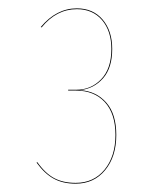

<svg xmlns="http://www.w3.org/2000/svg" viewBox="-20 -754 368 462"><path d="M165 -733.9Q204.1 -733.9 227.1 -706.8Q250 -679.7 250 -636.2Q250 -590.3 227.8 -565.4Q205.6 -540.5 172.9 -537.1Q211.4 -534.7 235.6 -507.3Q259.8 -480 259.8 -429.2Q259.8 -377 232.9 -344.5Q206.1 -312 162.1 -312Q131.3 -312 109.4 -324Q87.4 -335.9 67.9 -362.8L69.8 -363.8Q88.9 -336.9 110.4 -325.4Q131.8 -314 162.1 -314Q205.6 -314 231.7 -345.9Q257.8 -377.9 257.8 -429.2Q257.8 -480.5 232.2 -508.3Q206.5 -536.1 162.1 -536.1H144V-538.1H164.1Q199.2 -538.1 223.6 -563.5Q248 -588.9 248 -636.2Q248 -679.2 225.6 -705.6Q203.1 -731.9 165 -731.9Q115.7 -731.9 80.1 -688L78.1 -689Q115.7 -733.9 165 -733.9Z"/></svg>

Font: Fira Sans Compressed Two
Style: Regular
Weight: 100
Width: 1
Designer: Carrois Corporate & Edenspiekermann AG
Foundry: Carrois Corporate GbR & Edenspiekermann AG
Version: Version 4.203;PS 004.203;hotconv 1.0.88;makeotf.lib2.5.64775